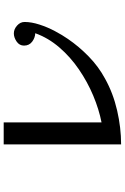

<svg xmlns="http://www.w3.org/2000/svg" viewBox="162 -853 676 1040"><g transform="rotate(-90 500.0 -333.0)"><path d="M901 -538Q901 -501 887 -457.5Q873 -414 851.5 -373.5Q830 -333 809 -303Q768 -243 713.5 -190Q659 -137 594 -102Q515 -58 421.5 -36.5Q328 -15 238 -15V-651H357V-121Q428 -135 502 -166Q576 -197 644 -243.5Q712 -290 763.5 -350Q815 -410 840 -480Q815 -481 794 -497Q773 -513 773 -541Q773 -566 795 -581Q817 -596 839 -596Q862 -596 881.5 -578.5Q901 -561 901 -538Z"/></g></svg>

Font: Kaisei Decol
Style: Bold
Weight: 700
Designer: Font-Kai, 金井和夫
Foundry: KAZUO KANAI
Version: Version 5.003